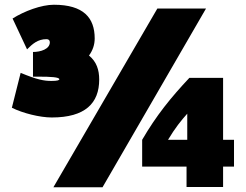

<svg xmlns="http://www.w3.org/2000/svg" viewBox="-20 -759 1036 809"><path d="M205 30H412L848 -723H643ZM198 -264C339 -264 398 -324 398 -424C398 -464 387 -499 355 -525C371 -547 379 -571 379 -597C379 -684 332 -739 207 -739C154 -739 82 -712 33 -681L94 -551C117 -574 139 -594 176 -594C184 -594 190 -590 190 -581C190 -552 151 -540 119 -540V-436H143C193 -436 230 -434 230 -425C230 -421 222 -418 197 -418C165 -418 137 -423 67 -452L30 -305C76 -282 148 -264 198 -264ZM579 -57H766V29H920V-57H966V-170H920V-431H778C700 -348 639 -273 579 -170ZM769 -280V-170H688C718 -220 743 -251 769 -280Z"/></svg>

Font: Repo ExtraBlack
Style: Regular
Weight: 400
Designer: Stefan Peev
Foundry: Context Ltd
Version: Version 001.502